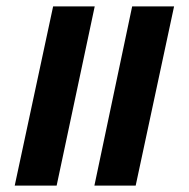

<svg xmlns="http://www.w3.org/2000/svg" viewBox="-20 -580 590 600"><path d="M275 0 393 -560H524L404 0ZM26 0 146 -560H276L157 0Z"/></svg>

Font: Noto Serif Tamil SemiCondensed SemiBold
Style: Italic
Weight: 600
Width: 4
Italic angle: -12°
Designer: Indian Type Foundry, Tom Grace, and the Monotype Design Team
Foundry: Monotype Imaging Inc.
Version: Version 2.003; ttfautohint (v1.8.4.7-5d5b)